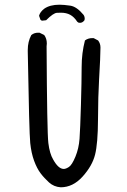

<svg xmlns="http://www.w3.org/2000/svg" viewBox="-20 -804 540 816"><path d="M238 -8Q209 -10 188.5 -28.5Q168 -47 152.5 -67.5Q137 -88 125 -120.5Q113 -153 108.5 -196Q104 -239 98 -584V-592Q98 -627 113 -655Q125 -665 142 -665H148L168 -655Q179 -640 179 -619L178 -607Q180 -241 185.5 -196Q191 -151 206 -126Q228 -86 251 -86Q260 -86 273 -94.5Q286 -103 300.5 -138Q315 -173 318 -214Q321 -255 324 -358Q327 -461 327 -519.5Q327 -578 341 -632Q354 -642 372 -642H378L397 -632Q407 -619 407 -602Q407 -566 401 -464Q397 -398 396.5 -296Q396 -194 384 -146.5Q372 -99 331 -53.5Q290 -8 238 -8ZM320 -707 313 -708 308 -712Q295 -732 278.5 -741Q262 -750 239 -750Q237 -750 222 -749.5Q207 -749 176 -718L158 -716L152 -720L146 -737Q150 -753 168 -767Q192 -784 233 -784Q251 -784 278.5 -780Q306 -776 335 -741Q340 -734 340 -724L339 -718Q331 -707 320 -707Z"/></svg>

Font: Xiaolai Mono SC
Style: Regular
Weight: 400
Monospace: yes
Designer: LXGW / Nozomi Seto
Version: Version 3.113;September 30, 2024